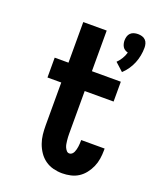

<svg xmlns="http://www.w3.org/2000/svg" viewBox="-144 -860 788 955"><g transform="rotate(20 250.0 -382.0)"><path d="M409 -567 366 -606Q379 -619 388.5 -634.5Q398 -650 403 -668Q395 -670 387.5 -674.5Q380 -679 375.5 -686.5Q371 -694 369 -702.5Q367 -711 367 -719Q367 -730 370 -740.5Q373 -751 380.5 -758.5Q388 -766 398.5 -769Q409 -772 420 -772Q431 -772 441.5 -769Q452 -766 459.5 -758.5Q467 -751 470 -740.5Q473 -730 473 -719Q473 -698 469 -677Q465 -656 457 -636.5Q449 -617 437 -599.5Q425 -582 409 -567ZM301 8Q277 8 253.5 2Q230 -4 210.5 -18Q191 -32 177.5 -52Q164 -72 156 -94.5Q148 -117 145.5 -140.5Q143 -164 143 -188V-415H70V-520H143V-735H267V-520H420V-415H267V-188Q267 -179 267.5 -170.5Q268 -162 269 -153Q270 -144 271.5 -135.5Q273 -127 276.5 -119Q280 -111 286 -104Q292 -97 301 -97Q309 -97 315 -102.5Q321 -108 324 -115Q327 -122 329 -129.5Q331 -137 332 -145Q333 -153 333.5 -160.5Q334 -168 334 -176V-180H458V-170Q458 -148 454.5 -125.5Q451 -103 442 -82.5Q433 -62 419 -44Q405 -26 386.5 -14Q368 -2 345.5 3Q323 8 301 8Z"/></g></svg>

Font: Iosevka Curly Slab Extrabold
Style: Regular
Weight: 800
Monospace: yes
Designer: Belleve Invis
Foundry: Belleve Invis
Version: Version 22.1.2; ttfautohint (v1.8.4)